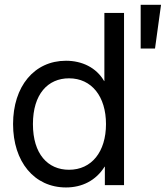

<svg xmlns="http://www.w3.org/2000/svg" viewBox="-20 -782 703 811"><path d="M258.8 9.8C325.7 9.8 384.8 -18.6 421.9 -78.1H422.9V0H503.9V-727.5H420.9V-439.5H419.9C386.7 -497.1 325.7 -525.4 258.8 -525.4C124.5 -525.4 35.2 -417 35.2 -257.8C35.2 -99.1 124.5 9.8 258.8 9.8ZM271.5 -64.9C182.1 -64.9 119.1 -131.3 119.1 -257.8C119.1 -384.3 182.1 -451.2 271.5 -451.2C367.2 -451.2 427.7 -374.5 427.7 -257.8C427.7 -141.1 367.2 -64.9 271.5 -64.9ZM574.2 -577.1H634.8L660.2 -761.7H574.2Z"/></svg>

Font: Raveo Display Display
Style: Regular
Weight: 400
Designer: Jakub Foglar, Rasmus Andersson (Inter)
Foundry: Jakubfoglar.com
Version: Version 1.100;Glyphs 3.2.3 (3260)